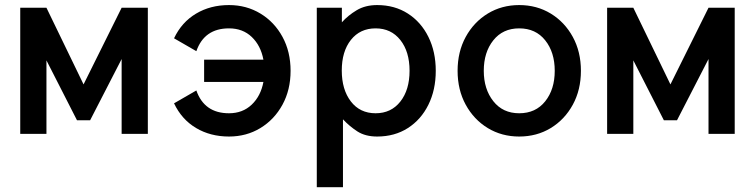

<svg xmlns="http://www.w3.org/2000/svg" viewBox="-20 -539 3040 773"><path d="M316.4 -199.2 469.7 -507.8H575.2V0H469.7V-301.3L342.8 -54.7H290L167 -295.9V0H61.5V-507.8H167Z M1149.9 -253.9Q1149.9 -177.2 1117.2 -117.4Q1084.5 -57.6 1028.3 -23.4Q972.2 10.7 901.9 10.7Q827.1 10.7 769.3 -23.7Q711.4 -58.1 680.7 -123L770.5 -174.8Q802.7 -83 901.9 -83Q957 -83 993.4 -117.7Q1029.8 -152.3 1040.5 -209H801.8V-298.8H1040.5Q1029.8 -355.5 993.7 -390.1Q957.5 -424.8 901.9 -424.8Q802.7 -424.8 770.5 -333L680.7 -384.8Q711.4 -449.7 769.3 -484.1Q827.1 -518.6 901.9 -518.6Q972.2 -518.6 1028.6 -484.4Q1085 -450.2 1117.4 -390.4Q1149.9 -330.6 1149.9 -253.9Z M1360.8 -58.6V214.8H1255.4V-507.8H1356.4V-449.2Q1381.3 -477.1 1416 -497.8Q1450.7 -518.6 1498.5 -518.6Q1568.8 -518.6 1622.1 -484.4Q1675.3 -450.2 1704.8 -390.4Q1734.4 -330.6 1734.4 -253.9Q1734.4 -177.2 1704.8 -117.4Q1675.3 -57.6 1622.1 -23.4Q1568.8 10.7 1498.5 10.7Q1450.7 10.7 1418.7 -10Q1386.7 -30.8 1360.8 -58.6ZM1356 -254.9Q1356 -178.2 1392.6 -130.6Q1429.2 -83 1492.2 -83Q1554.7 -83 1591.8 -130.1Q1628.9 -177.2 1628.9 -253.9Q1628.9 -331.1 1591.8 -377.9Q1554.7 -424.8 1492.2 -424.8Q1429.7 -424.8 1392.8 -378.4Q1356 -332 1356 -254.9Z M1822.3 -253.9Q1822.3 -330.6 1855 -390.4Q1887.7 -450.2 1943.8 -484.4Q2000 -518.6 2070.3 -518.6Q2141.1 -518.6 2197.3 -484.4Q2253.4 -450.2 2286.1 -390.4Q2318.8 -330.6 2318.8 -253.9Q2318.8 -177.2 2286.1 -117.4Q2253.4 -57.6 2197.3 -23.4Q2141.1 10.7 2070.3 10.7Q2000 10.7 1943.8 -23.4Q1887.7 -57.6 1855 -117.4Q1822.3 -177.2 1822.3 -253.9ZM1927.7 -253.9Q1927.7 -180.2 1966.1 -131.6Q2004.4 -83 2070.3 -83Q2136.7 -83 2175 -131.1Q2213.4 -179.2 2213.4 -253.9Q2213.4 -328.6 2175 -376.7Q2136.7 -424.8 2070.3 -424.8Q2004.4 -424.8 1966.1 -376.7Q1927.7 -328.6 1927.7 -253.9Z M2679.2 -199.2 2832.5 -507.8H2938V0H2832.5V-301.3L2705.6 -54.7H2652.8L2529.8 -295.9V0H2424.3V-507.8H2529.8Z"/></svg>

Font: Giphurs Medium
Style: Regular
Weight: 500
Version: Version 0.920; ttfautohint (v1.8.4.7-5d5b)